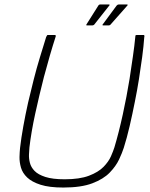

<svg xmlns="http://www.w3.org/2000/svg" viewBox="-20 -830 673 861"><path d="M264 11Q201 11 162 -1.5Q123 -14 102 -34Q81 -54 74 -78.5Q67 -103 67.5 -126Q68 -149 70 -167Q75 -211 84.5 -263.5Q94 -316 106 -370Q118 -421 131 -472.5Q144 -524 159 -573Q174 -622 187 -664Q188 -666 190 -669.5Q192 -673 193 -673Q202 -673 209.5 -673Q217 -673 226 -673Q229 -673 229.5 -672Q230 -671 230 -667Q217 -627 203.5 -580.5Q190 -534 177 -485Q156 -403 138 -320.5Q120 -238 112 -169Q111 -156 110 -138Q109 -120 114 -100Q119 -80 135 -63.5Q151 -47 183.5 -36.5Q216 -26 270 -26Q337 -26 379 -42Q421 -58 444 -81.5Q467 -105 477.5 -129Q488 -153 493 -169Q513 -236 530.5 -316Q548 -396 561 -476Q569 -529 576 -577Q583 -625 587 -667Q587 -671 588.5 -672Q590 -673 592 -673Q601 -673 608.5 -673Q616 -673 625 -673Q627 -673 627.5 -669.5Q628 -666 627 -664Q624 -622 617.5 -573.5Q611 -525 603 -474.5Q595 -424 585 -375Q574 -319 561.5 -265Q549 -211 535 -167Q528 -145 514 -115Q500 -85 472 -56Q444 -27 394 -8Q344 11 264 11ZM402 -719Q400 -718 398.5 -717Q397 -716 394 -716H370Q365 -716 368 -721L421 -805Q424 -810 430 -810H468Q471 -810 471.5 -808.5Q472 -807 470 -805ZM475 -719Q474 -718 472 -717Q470 -716 468 -716H443Q440 -716 439.5 -717.5Q439 -719 441 -721L503 -805Q506 -808 508 -809Q510 -810 513 -810H549Q552 -810 552.5 -808.5Q553 -807 551 -805Z"/></svg>

Font: Glory Thin ExtraLight
Style: Italic
Weight: 250
Italic angle: -12°
Version: Version 1.011